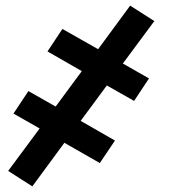

<svg xmlns="http://www.w3.org/2000/svg" viewBox="-20 -494 640 683"><path d="M95 169 9 114 121 -37 28 -90 81 -170 178 -115 271 -241 149 -311 202 -391 329 -319 443 -474 529 -419 417 -268 510 -215 457 -135 360 -190 267 -64 389 6 335 86 209 14Z"/></svg>

Font: Iosevka Etoile Semibold
Style: Italic
Weight: 600
Italic angle: -9°
Designer: Belleve Invis
Foundry: Belleve Invis
Version: Version 22.1.2; ttfautohint (v1.8.4)